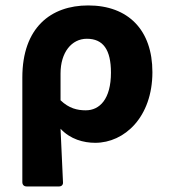

<svg xmlns="http://www.w3.org/2000/svg" viewBox="-20 -504 608 692"><path d="M60.5 -224.6V152.3C60.5 162.1 66.4 168 76.2 168H192.4C202.1 168 208 162.1 207 152.3C204.1 88.9 201.2 26.4 198.2 -40C233.4 -2 281.2 10.7 323.2 10.7C428.7 10.7 529.3 -82 529.3 -244.1C529.3 -395.5 442.4 -484.4 297.9 -484.4C163.1 -484.4 60.5 -404.3 60.5 -224.6ZM379.9 -242.2C379.9 -146.5 338.9 -106.4 289.1 -106.4C258.8 -106.4 228.5 -113.3 198.2 -142.6V-239.3C198.2 -315.4 238.3 -364.3 293 -364.3C351.6 -364.3 379.9 -325.2 379.9 -242.2Z"/></svg>

Font: Ed Sans Neue
Style: Bold
Weight: 700
Designer: Stephen Hutchings
Version: Version 1.004;PS 001.004;hotconv 1.0.88;makeotf.lib2.5.64775